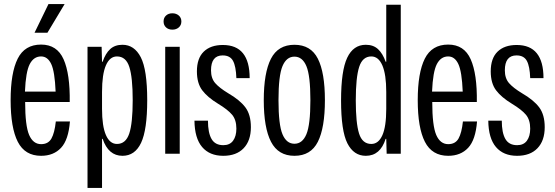

<svg xmlns="http://www.w3.org/2000/svg" viewBox="-20 -752 2712 939"><path d="M32 -262Q32 -396 66.5 -465Q101 -534 181 -534Q259 -534 291 -462Q323 -390 321 -253H103Q103 -137 122.5 -92Q142 -47 181 -47Q216 -47 231.5 -74.5Q247 -102 253 -158H322Q315 -68 278.5 -29Q242 10 181 10Q102 10 67 -58.5Q32 -127 32 -262ZM252 -304Q248 -402 230.5 -439Q213 -476 181 -476Q145 -476 125.5 -438.5Q106 -401 102 -304ZM217 -732H296L212 -592H149Z M408 -523H477L479 -450H482Q496 -491 519 -512Q542 -533 579 -533Q637 -533 668.5 -472Q700 -411 700 -262Q700 -117 670 -53.5Q640 10 579 10Q510 10 482 -73H479V167H408ZM629 -262Q629 -373 612.5 -424.5Q596 -476 552 -476Q517 -476 498 -432.5Q479 -389 479 -302V-220Q479 -135 498 -91.5Q517 -48 552 -48Q595 -48 612 -98.5Q629 -149 629 -262Z M788 -523H859V0H788ZM780 -647Q780 -665 792 -676Q804 -687 823 -687Q842 -687 854.5 -676Q867 -665 867 -647Q867 -629 854.5 -618Q842 -607 823 -607Q804 -607 792 -618Q780 -629 780 -647Z M931 -162H997Q997 -103 1014.5 -72.5Q1032 -42 1072 -42Q1104 -42 1120 -64Q1136 -86 1136 -123Q1136 -166 1115 -191Q1094 -216 1046 -245Q995 -276 969 -310.5Q943 -345 943 -403Q943 -467 976.5 -499.5Q1010 -532 1070 -532Q1201 -532 1201 -370H1136Q1134 -428 1119.5 -454.5Q1105 -481 1069 -481Q1012 -481 1012 -408Q1012 -369 1032.5 -345.5Q1053 -322 1096 -296Q1153 -263 1180 -227Q1207 -191 1207 -130Q1207 -64 1171.5 -27Q1136 10 1072 10Q1005 10 968.5 -33Q932 -76 931 -162Z M1270 -262Q1270 -396 1305 -464.5Q1340 -533 1420 -533Q1500 -533 1534.5 -465Q1569 -397 1569 -262Q1569 -127 1534.5 -58.5Q1500 10 1420 10Q1341 10 1305.5 -58.5Q1270 -127 1270 -262ZM1498 -262Q1498 -382 1478.5 -428.5Q1459 -475 1420 -475Q1381 -475 1361.5 -428.5Q1342 -382 1342 -262Q1342 -142 1361.5 -95.5Q1381 -49 1420 -49Q1459 -49 1478.5 -95.5Q1498 -142 1498 -262Z M1648 -261Q1648 -406 1678 -469.5Q1708 -533 1769 -533Q1806 -533 1829 -511.5Q1852 -490 1866 -450H1869V-729H1940V0H1871L1869 -73H1866Q1840 10 1769 10Q1710 10 1679 -51Q1648 -112 1648 -261ZM1869 -220V-302Q1869 -388 1850 -432Q1831 -476 1796 -476Q1753 -476 1736.5 -424.5Q1720 -373 1720 -261Q1720 -150 1736 -99Q1752 -48 1796 -48Q1831 -48 1850 -90.5Q1869 -133 1869 -220Z M2023 -262Q2023 -396 2057.5 -465Q2092 -534 2172 -534Q2250 -534 2282 -462Q2314 -390 2312 -253H2094Q2094 -137 2113.5 -92Q2133 -47 2172 -47Q2207 -47 2222.5 -74.5Q2238 -102 2244 -158H2313Q2306 -68 2269.5 -29Q2233 10 2172 10Q2093 10 2058 -58.5Q2023 -127 2023 -262ZM2243 -304Q2239 -402 2221.5 -439Q2204 -476 2172 -476Q2136 -476 2116.5 -438.5Q2097 -401 2093 -304Z M2368 -162H2434Q2434 -103 2451.5 -72.5Q2469 -42 2509 -42Q2541 -42 2557 -64Q2573 -86 2573 -123Q2573 -166 2552 -191Q2531 -216 2483 -245Q2432 -276 2406 -310.5Q2380 -345 2380 -403Q2380 -467 2413.5 -499.5Q2447 -532 2507 -532Q2638 -532 2638 -370H2573Q2571 -428 2556.5 -454.5Q2542 -481 2506 -481Q2449 -481 2449 -408Q2449 -369 2469.5 -345.5Q2490 -322 2533 -296Q2590 -263 2617 -227Q2644 -191 2644 -130Q2644 -64 2608.5 -27Q2573 10 2509 10Q2442 10 2405.5 -33Q2369 -76 2368 -162Z"/></svg>

Font: Mona Sans Condensed
Style: Regular
Weight: 400
Width: 3
Designer: Deni Anggara
Foundry: GitHub
Version: Version 2.000